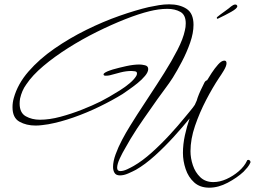

<svg xmlns="http://www.w3.org/2000/svg" viewBox="-20 -671 1181 890"><path d="M950 199Q907 199 880 174.5Q853 150 840.5 112.5Q828 75 828 38Q828 -2 837 -43.5Q846 -85 859 -122Q829 -85 786.5 -38Q744 9 698 50.5Q652 92 610 116Q595 124 574.5 133Q554 142 536 142Q518 142 511 130.5Q504 119 504 103Q504 77 516 44Q528 11 546 -23Q564 -57 583 -87.5Q602 -118 616 -140Q639 -176 672.5 -226.5Q706 -277 741 -332.5Q776 -388 802.5 -439.5Q829 -491 837 -530Q841 -545 841 -563Q841 -602 816 -616Q791 -630 756 -630Q735 -630 714 -627Q693 -624 673 -619Q624 -607 560.5 -582Q497 -557 428.5 -523Q360 -489 296 -448.5Q232 -408 181 -365Q130 -322 102 -280Q91 -265 84 -248.5Q77 -232 73 -214Q72 -208 71.5 -202Q71 -196 71 -191Q71 -148 99.5 -132Q128 -116 165 -116Q209 -116 259.5 -129.5Q310 -143 359.5 -162.5Q409 -182 447 -201Q463 -209 486.5 -222.5Q510 -236 535.5 -252Q561 -268 581.5 -285.5Q602 -303 611 -318Q613 -321 614 -324Q615 -327 615 -331Q615 -339 605.5 -340.5Q596 -342 590 -342Q565 -342 539.5 -335.5Q514 -329 489 -322Q485 -321 480 -320.5Q475 -320 470 -320Q460 -320 460 -326Q460 -331 469.5 -336Q479 -341 489.5 -344.5Q500 -348 503 -349Q531 -357 565 -364.5Q599 -372 627 -372Q637 -372 652 -368.5Q667 -365 667 -351Q667 -337 652.5 -319.5Q638 -302 617.5 -285.5Q597 -269 577.5 -255.5Q558 -242 548 -235Q501 -206 441.5 -177Q382 -148 320.5 -126.5Q259 -105 204 -95Q190 -93 175 -91Q160 -89 145 -89Q102 -89 70 -107Q38 -125 38 -174Q38 -196 44 -217Q62 -282 112 -339.5Q162 -397 232 -445.5Q302 -494 380 -532.5Q458 -571 533.5 -597.5Q609 -624 669 -638Q692 -643 716.5 -647Q741 -651 764 -651Q813 -651 845 -630Q877 -609 877 -556Q877 -518 861.5 -473.5Q846 -429 823.5 -386Q801 -343 781 -311Q765 -286 746.5 -261.5Q728 -237 711 -213Q679 -167 646.5 -121Q614 -75 585 -27Q577 -12 562 13Q547 38 535 64Q523 90 523 107Q523 122 538 122Q552 122 570 113.5Q588 105 600 98Q640 75 683.5 36Q727 -3 767 -46.5Q807 -90 836 -126Q845 -137 860.5 -155.5Q876 -174 883 -185Q885 -189 887.5 -195Q890 -201 892 -205Q893 -208 894 -211.5Q895 -215 896 -218Q902 -235 910 -252Q918 -269 926 -285Q928 -290 931.5 -294Q935 -298 940 -299Q947 -311 961 -332.5Q975 -354 991 -372Q1007 -390 1020 -390Q1030 -390 1030 -378Q1030 -365 1017 -343.5Q1004 -322 996 -311Q966 -266 935.5 -207.5Q905 -149 884 -87.5Q863 -26 863 30Q863 62 874 95Q885 128 908.5 150.5Q932 173 969 173Q999 173 1030 159Q1061 145 1087 122.5Q1113 100 1125 74Q1126 70 1131 70Q1134 70 1137.5 72.5Q1141 75 1141 80V82Q1136 94 1127 105Q1118 116 1109 125Q1079 153 1035.5 176Q992 199 950 199ZM991 -585Q990 -584 988 -584Q985 -584 985 -588Q985 -592 988 -593Q991 -596 1002.5 -604.5Q1014 -613 1028 -623Q1042 -633 1051 -641Q1056 -645 1061 -647.5Q1066 -650 1070 -650Q1075 -650 1077 -648Q1080 -645 1080 -642Q1080 -632 1051.5 -616Q1023 -600 991 -585Z"/></svg>

Font: Sassy Frass
Style: Regular
Weight: 400
Designer: Robert E. Leuschke
Foundry: Robert E. Leuschke
Version: Version 1.010; ttfautohint (v1.8.3)